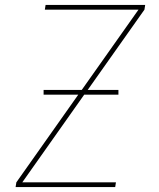

<svg xmlns="http://www.w3.org/2000/svg" viewBox="-20 -755 640 775"><path d="M43 0 46 -19 296 -373H156V-392H310L539 -716H161L164 -735H566L563 -716L334 -392H458V-373H320L70 -19H448L445 0Z"/></svg>

Font: Iosevka SS04 Th Ex Obl
Style: Regular
Weight: 100
Width: 7
Italic angle: -9°
Monospace: yes
Designer: Belleve Invis
Foundry: Belleve Invis
Version: Version 19.0.0; ttfautohint (v1.8.4)